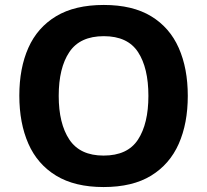

<svg xmlns="http://www.w3.org/2000/svg" viewBox="-20 -745 836 775"><path d="M738 -358Q738 -247 701.5 -164.5Q665 -82 590 -36Q515 10 398 10Q282 10 206.5 -36Q131 -82 94.5 -165Q58 -248 58 -359Q58 -470 94.5 -552Q131 -634 206.5 -679.5Q282 -725 399 -725Q515 -725 590 -679.5Q665 -634 701.5 -551.5Q738 -469 738 -358ZM217 -358Q217 -246 260 -181.5Q303 -117 398 -117Q495 -117 537 -181.5Q579 -246 579 -358Q579 -471 537 -535Q495 -599 399 -599Q303 -599 260 -535Q217 -471 217 -358Z"/></svg>

Font: Noto Sans IKEA
Style: Bold
Weight: 600
Designer: Monotype Design Team
Foundry: Monotype Imaging Inc.
Version: Version 2.001